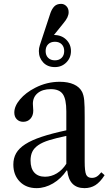

<svg xmlns="http://www.w3.org/2000/svg" viewBox="-20 -963 565 993"><path d="M169 10C198.3 10 226.8 1.8 254.5 -14.5C282.2 -30.8 305.7 -53.3 325 -82L328 -80C334.7 -20 364.3 10 417 10C438.3 10 457.2 4.8 473.5 -5.5C489.8 -15.8 505.7 -33 521 -57L504 -72C495.3 -61.3 487.3 -53.8 480 -49.5C472.7 -45.2 464.3 -43 455 -43C440.3 -43 430.5 -48.7 425.5 -60C420.5 -71.3 418 -93.7 418 -127V-356C418 -376.7 417.8 -394.2 417.5 -408.5C417.2 -422.8 416.5 -434.8 415.5 -444.5C414.5 -454.2 413.2 -462.2 411.5 -468.5C409.8 -474.8 407.7 -481 405 -487C396.3 -504.3 382 -517.5 362 -526.5C342 -535.5 317.7 -540 289 -540C244.3 -540 202 -529.7 162 -509C129.3 -492.3 103.2 -472.3 83.5 -449C63.8 -425.7 54 -403 54 -381C54 -366.3 58.3 -354.7 67 -346C75.7 -337.3 86.7 -333 100 -333C115.3 -333 127.8 -338.3 137.5 -349C147.2 -359.7 152 -373.7 152 -391C152 -396.3 151.7 -402.2 151 -408.5C150.3 -414.8 150 -420.7 150 -426C150 -449.3 158.3 -467.8 175 -481.5C191.7 -495.2 214.3 -502 243 -502C272.3 -502 293 -493.3 305 -476C317 -458.7 323 -429 323 -387V-289C273 -278.3 230.5 -267.2 195.5 -255.5C160.5 -243.8 132.2 -231 110.5 -217C88.8 -203 73.2 -187.5 63.5 -170.5C53.8 -153.5 49 -134 49 -112C49 -76 60 -46.7 82 -24C104 -1.3 133 10 169 10ZM264 -616C287.3 -616 307 -624 323 -640C339 -656 347 -675.7 347 -699C347 -722.3 338.8 -742 322.5 -758C306.2 -774 285 -782 259 -782L305 -839C316.3 -852.3 324.2 -863.7 328.5 -873C332.8 -882.3 335 -891.3 335 -900C335 -912.7 331.2 -923 323.5 -931C315.8 -939 306.7 -943 296 -943C281.3 -943 269.8 -938.8 261.5 -930.5C253.2 -922.2 246.3 -910.7 241 -896L186 -729C182.7 -719 181 -709 181 -699C181 -675.7 188.5 -656 203.5 -640C218.5 -624 238.7 -616 264 -616ZM213 -49C189 -49 170.5 -56.2 157.5 -70.5C144.5 -84.8 138 -105.7 138 -133C138 -150.3 141 -165.3 147 -178C153 -190.7 163.2 -202 177.5 -212C191.8 -222 210.8 -230.7 234.5 -238C258.2 -245.3 287.7 -252.7 323 -260V-116C309.7 -94.7 293.3 -78.2 274 -66.5C254.7 -54.8 234.3 -49 213 -49ZM216 -699C216 -713.7 220.3 -725.3 229 -734C237.7 -742.7 249.3 -747 264 -747C278.7 -747 290.3 -742.7 299 -734C307.7 -725.3 312 -713.7 312 -699C312 -684.3 307.7 -672.7 299 -664C290.3 -655.3 278.7 -651 264 -651C249.3 -651 237.7 -655.3 229 -664C220.3 -672.7 216 -684.3 216 -699Z"/></svg>

Font: Libre Caslon Text
Style: Regular
Weight: 400
Designer: Pablo Impallari, Rodrigo Fuenzalida
Foundry: Pablo Impallari, Rodrigo Fuenzalida
Version: Version 1.000; ttfautohint (v0.93) -l 8 -r 50 -G 200 -x 14 -